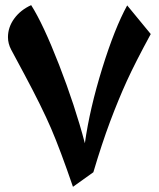

<svg xmlns="http://www.w3.org/2000/svg" viewBox="-20 -701 611 740"><path d="M261.2 19Q212.4 -123.5 176.8 -206.3Q141.1 -289.1 74.2 -414.1L22.9 -509.8Q10.7 -533.2 10.7 -557.6Q10.7 -596.2 34.9 -629.4Q59.1 -662.6 100.1 -681.2Q146.5 -608.4 207.8 -450.9Q269 -293.5 307.1 -148.9Q325.7 -281.7 373.8 -437Q421.9 -592.3 470.2 -680.2L561 -569.8Q501.5 -460.4 469 -389.2Q436.5 -317.9 404.5 -232.7Q372.6 -147.5 339.8 -37.1Z"/></svg>

Font: Sahl Naskh
Style: Bold
Weight: 700
Designer: Pascal Zoghbi
Version: Version 1.001